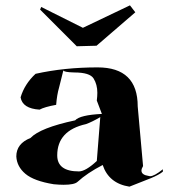

<svg xmlns="http://www.w3.org/2000/svg" viewBox="-20 -752 639 718"><path d="M464 -54Q387 -66 364 -135Q306 -105 270 -72Q258 -61 218 -61Q202 -61 181 -63Q107 -75 75 -102Q43 -129 41 -167Q41 -215 94 -236Q130 -274 261 -302Q279 -322 361 -326L342 -376Q344 -392 344 -405Q344 -436 330 -458.5Q316 -481 258 -481Q218 -482 217 -489L201 -425Q193 -398 190 -360Q146 -352 128 -342Q64 -346 57 -388Q72 -438 113 -476Q221 -500 345 -500Q495 -500 495 -354L515 -131Q509 -121 509 -114Q509 -98 536 -94L541 -93Q557 -93 589 -119V-110Q574 -98 545 -86Q516 -74 464 -54ZM275 -111Q300 -111 342 -150L355 -314Q324 -296 302 -288Q194 -264 194 -171Q194 -111 275 -111ZM151 -460 130 -472ZM267 -579 130 -716 134 -726 290 -648 466 -732 486 -706 341 -581Z"/></svg>

Font: Xiangcui Kesong Xiangcui Kesong
Style: Regular
Weight: 400
Version: Version 1.501;March 28, 2024;FontCreator 14.0.0.2814 64-bit